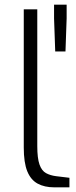

<svg xmlns="http://www.w3.org/2000/svg" viewBox="-20 -803 328 824"><path d="M213 1Q171 1 141.5 -15Q112 -31 97 -68Q82 -105 82 -170V-763H140V-176Q140 -124 149.5 -97Q159 -70 177.5 -60Q196 -50 220 -47L278 -40V1ZM217 -582 212 -724V-783H266V-724L261 -582Z"/></svg>

Font: Exo Thin Light
Style: Regular
Weight: 300
Version: Version 2.000